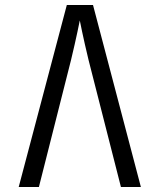

<svg xmlns="http://www.w3.org/2000/svg" viewBox="-20 -750 640 770"><path d="M136 0 265 -510C287 -601 300 -668 300 -668C300 -668 313 -601 335 -510L465 0H545L353 -730H248L55 0Z"/></svg>

Font: Tekne LDO Light
Style: Regular
Weight: 300
Monospace: yes
Designer: Alessio Laiso, Mario Rullo, Paolo Rosset
Foundry: Alessio Laiso
Version: Version 1.000;hotconv 1.0.109;makeotfexe 2.5.65596